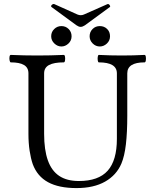

<svg xmlns="http://www.w3.org/2000/svg" viewBox="-20 -946 771 979"><path d="M370 13Q280 13 225 -17Q170 -47 147 -109Q137 -138 131 -177.5Q125 -217 125 -263V-572Q125 -601 102.5 -614.5Q80 -628 35 -628Q31 -628 29 -637.5Q27 -647 28.5 -656.5Q30 -666 35 -666Q103 -663 170 -663Q238 -663 305 -666Q310 -666 311.5 -656.5Q313 -647 311.5 -637.5Q310 -628 305 -628Q255 -628 230 -614.5Q205 -601 205 -572V-264Q205 -182 224 -128.5Q243 -75 282 -49Q321 -23 382 -23Q482 -23 529 -75.5Q576 -128 576 -238V-572Q576 -628 484 -628Q480 -628 478.5 -637.5Q477 -647 478.5 -656.5Q480 -666 484 -666Q543 -663 601 -663Q659 -663 717 -666Q722 -666 723.5 -656.5Q725 -647 723.5 -637.5Q722 -628 717 -628Q629 -628 629 -572V-356Q629 -271 622 -210.5Q615 -150 599 -112Q574 -53 516 -20Q458 13 370 13ZM489 -709Q468 -709 452.5 -724.5Q437 -740 437 -761Q437 -783 452 -798Q467 -813 489 -813Q511 -813 526 -798.5Q541 -784 541 -761Q541 -739 525 -724Q509 -709 489 -709ZM293 -709Q273 -709 257 -724.5Q241 -740 241 -761Q241 -783 256.5 -798Q272 -813 293 -813Q315 -813 330 -798Q345 -783 345 -761Q345 -739 329 -724Q313 -709 293 -709ZM391 -809Q386 -809 381 -811Q376 -813 370 -817L243 -910Q239 -913 241 -917Q243 -921 248 -924Q253 -927 257 -925L375 -872Q392 -865 408 -872L528 -925Q534 -927 539 -920Q544 -913 540 -910L413 -817Q401 -809 391 -809Z"/></svg>

Font: Junicode VF
Style: Regular
Weight: 400
Designer: Peter S. Baker
Version: Version 2.213